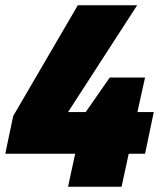

<svg xmlns="http://www.w3.org/2000/svg" viewBox="-23 -708 611 728"><path d="M235 0 262 -125H-3L27 -268L272 -688H497L235 -283H302L393 -414H527L498 -283H560L527 -125H465L438 0Z"/></svg>

Font: Saira Semi Condensed Black
Style: Italic
Weight: 900
Width: 4
Italic angle: -12°
Designer: Hector Gatti with collaboration of the Omnibus-Type team
Foundry: Omnibus-Type
Version: Version 1.001; ttfautohint (v1.8)